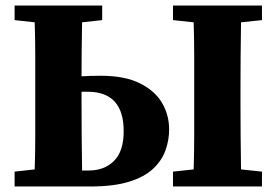

<svg xmlns="http://www.w3.org/2000/svg" viewBox="-20 -677 1004 697"><path d="M276 -311Q276 -247 276.5 -184Q277 -121 278 -58H302Q359 -58 394 -93Q429 -128 429 -201Q429 -344 298 -344Q292 -344 286.5 -344Q281 -344 276 -344ZM33 -604V-657H351V-604L278 -596Q277 -545 276.5 -495Q276 -445 276 -400Q293 -401 310.5 -401.5Q328 -402 346 -402Q433 -402 488 -374.5Q543 -347 568.5 -303Q594 -259 594 -207Q594 -169 581 -132Q568 -95 536.5 -65Q505 -35 449 -17.5Q393 0 307 0H33V-54L106 -62Q108 -123 108 -185Q108 -247 108 -310V-347Q108 -409 108 -471.5Q108 -534 106 -596ZM608 -604V-657H931V-604L855 -596Q854 -535 853.5 -472.5Q853 -410 853 -347V-311Q853 -249 853.5 -186.5Q854 -124 855 -62L931 -54V0H608V-54L683 -62Q685 -123 685 -185Q685 -247 685 -310V-347Q685 -409 685 -471.5Q685 -534 683 -596Z"/></svg>

Font: Source Serif 4
Style: Bold
Weight: 700
Designer: Frank Grießhammer
Foundry: Adobe
Version: Version 4.005;hotconv 1.1.0;makeotfexe 2.6.0